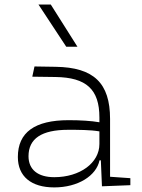

<svg xmlns="http://www.w3.org/2000/svg" viewBox="-20 -815 626 845"><path d="M428.7 4.9 553.7 0V-30.8L464.4 -37.1V-291.5C464.4 -449.7 392.6 -518.6 224.6 -521L131.8 -522.5L122.1 -477.5L224.6 -476.1C359.9 -474.1 417.5 -421.9 417.5 -297.9V-276.9C381.3 -283.2 333 -286.1 282.2 -286.1C132.8 -286.1 58.6 -232.4 58.6 -124C58.6 -39.1 116.7 9.8 218.8 9.8C322.8 9.8 403.8 -41 418 -109.4H423.8ZM417.5 -236.8V-181.2C417.5 -98.1 332 -35.2 218.8 -35.2C147 -35.2 105.5 -68.4 105.5 -127.4C105.5 -205.1 163.1 -243.7 279.8 -243.7C324.2 -243.7 376.5 -243.7 417.5 -236.8ZM271.5 -609.4H320.8L203.6 -794.9H149.4Z"/></svg>

Font: Cascadia Mono PL ExtraLight
Style: Regular
Weight: 200
Monospace: yes
Designer: Aaron Bell
Foundry: Saja Typeworks
Version: Version 2404.023